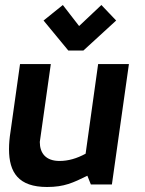

<svg xmlns="http://www.w3.org/2000/svg" viewBox="-20 -737 579 767"><path d="M154 -655 253 -535H313L444 -655L385 -717L296 -633L231 -717ZM168 10C237 10 272 -7 329 -35L343 0H427L495 -481H372L322 -123C287 -104 253 -94 218 -94C163 -94 139 -125 139 -170L183 -481H60L22 -211C18 -186 16 -163 16 -141C16 -48 54 10 168 10Z"/></svg>

Font: Cantarell
Style: BoldOblique
Weight: 700
Italic angle: -8°
Designer: Dave Crossland
Version: Version 0.024